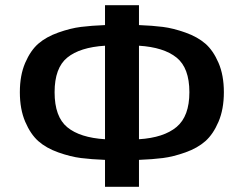

<svg xmlns="http://www.w3.org/2000/svg" viewBox="-20 -715 944 735"><path d="M382 -619V-695H512V-619Q564 -617 603.5 -612Q643 -607 689.5 -590.5Q736 -574 766 -548Q796 -522 816.5 -474.5Q837 -427 837 -362Q837 -297 816.5 -249Q796 -201 766 -174.5Q736 -148 689.5 -131.5Q643 -115 603.5 -110Q564 -105 512 -103V0H382V-103Q330 -105 290 -110Q250 -115 203.5 -131.5Q157 -148 127 -174.5Q97 -201 76.5 -249Q56 -297 56 -362Q56 -427 76.5 -474.5Q97 -522 127 -548Q157 -574 203.5 -590.5Q250 -607 290 -612Q330 -617 382 -619ZM189 -362Q189 -268 237.5 -228Q286 -188 382 -182V-540Q286 -534 237.5 -494.5Q189 -455 189 -362ZM512 -182Q607 -188 656 -229Q705 -270 705 -362Q705 -455 656 -494.5Q607 -534 512 -540Z"/></svg>

Font: Coval
Style: Bold
Weight: 700
Foundry: Context Ltd
Version: Version 001.000